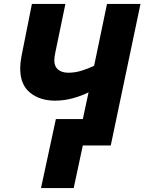

<svg xmlns="http://www.w3.org/2000/svg" viewBox="-20 -734 729 969"><path d="M187 215 262 -133H398L427 -268Q391 -250 347 -238Q303 -226 258 -226Q182 -226 132 -266Q82 -306 82 -389Q82 -416 88 -448L141 -714H310L259 -468Q257 -457 255.5 -447.5Q254 -438 254 -429Q254 -399 273 -383Q292 -367 325 -367Q358 -367 391 -377Q424 -387 455 -402L520 -714H689L539 0H398L352 215Z"/></svg>

Font: Noto Sans ExtraBold
Style: Italic
Weight: 800
Italic angle: -12°
Designer: Monotype Design Team
Foundry: Monotype Imaging Inc.
Version: Version 2.013; ttfautohint (v1.8.4.7-5d5b)